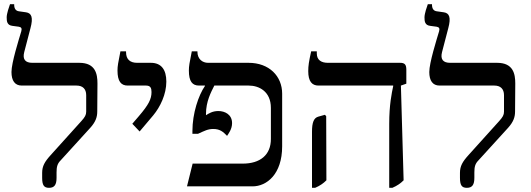

<svg xmlns="http://www.w3.org/2000/svg" viewBox="-20 -893 2545 920"><path d="M215 7C241 7 251 -8 251 -41V-67C251 -94 255 -109 271 -125L413 -281C439 -310 446 -333 446 -359L447 -493C447 -538 438 -592 360 -592H135C102 -592 87 -608 96 -643L126 -758C140 -810 131 -830 105 -834L70 -839C57 -841 48 -850 48 -870V-873H28C24 -862 12 -828 12 -810C12 -790 14 -772 40 -769L70 -765C82 -763 86 -757 82 -743C70 -703 35 -592 35 -548C35 -507 51 -483 84 -483H347C376 -483 393 -467 393 -437V-358C393 -342 387 -332 370 -313L223 -150C194 -118 182 -97 182 -65V-41C182 -5 191 7 215 7Z M649 -263 714 -340C748 -381 777 -441 777 -502C777 -559 753 -592 703 -592H637C604 -592 584 -608 584 -643V-647H557C546 -591 543 -577 543 -555C543 -503 560 -483 592 -483H680C701 -483 706 -471 706 -452C706 -419 693 -392 645 -336L614 -300Z M1332 -192V-444C1332 -528 1270 -592 1171 -592H977C950 -592 926 -610 926 -645V-647H899C888 -591 885 -577 885 -555C885 -502 902 -483 934 -483H962V-481C931 -436 902 -350 902 -265V-252H929C960 -266 976 -275 1002 -275C1033 -275 1049 -262 1068 -242C1075 -253 1092 -274 1092 -303C1092 -344 1058 -361 1026 -361C998 -361 980 -349 967 -341V-347C967 -407 991 -451 1007 -483H1172C1221 -483 1278 -455 1278 -376V-227C1278 -150 1226 -109 1143 -109H903L876 0H1190C1258 0 1332 -58 1332 -192Z M1845 7H1860C1883 -3 1899 -14 1914 -29L1901 -483L1927 -492V-559C1927 -584 1919 -592 1897 -592H1551C1520 -592 1498 -605 1498 -637V-647H1471C1460 -597 1457 -578 1457 -552C1457 -503 1475 -483 1506 -483H1864V-480C1857 -447 1845 -391 1845 -300ZM1475 7H1490C1513 -3 1529 -14 1544 -29L1543 -336L1537 -343L1505 -334C1484 -328 1475 -307 1475 -262Z M2217 7C2243 7 2253 -8 2253 -41V-67C2253 -94 2257 -109 2273 -125L2415 -281C2441 -310 2448 -333 2448 -359L2449 -493C2449 -538 2440 -592 2362 -592H2137C2104 -592 2089 -608 2098 -643L2128 -758C2142 -810 2133 -830 2107 -834L2072 -839C2059 -841 2050 -850 2050 -870V-873H2030C2026 -862 2014 -828 2014 -810C2014 -790 2016 -772 2042 -769L2072 -765C2084 -763 2088 -757 2084 -743C2072 -703 2037 -592 2037 -548C2037 -507 2053 -483 2086 -483H2349C2378 -483 2395 -467 2395 -437V-358C2395 -342 2389 -332 2372 -313L2225 -150C2196 -118 2184 -97 2184 -65V-41C2184 -5 2193 7 2217 7Z"/></svg>

Font: Noto Serif Hebrew
Style: Regular
Weight: 400
Designer: Monotype Design Team
Foundry: Monotype Imaging Inc.
Version: Version 1.901